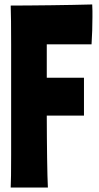

<svg xmlns="http://www.w3.org/2000/svg" viewBox="-20 -842 444 862"><path d="M28 0Q29 -16 29.5 -54.5Q30 -93 30 -145.5Q30 -198 30 -261Q30 -324 30 -390Q30 -456 30 -521.5Q30 -587 30 -644Q30 -701 29.5 -746Q29 -791 28 -817Q67 -817 114 -817.5Q161 -818 210 -818.5Q259 -819 306 -820Q353 -821 394 -822Q395 -807 395 -793Q395 -779 395 -765Q395 -736 394 -705Q393 -674 391 -643H190V-493H357V-323H190Q190 -273 190.5 -224Q191 -175 191.5 -132Q192 -89 193 -54.5Q194 -20 195 0Z"/></svg>

Font: Ranchers
Style: Regular
Weight: 400
Designer: Pablo Impallari, Brenda Gallo
Foundry: Pablo Impallari, Brenda Gallo
Version: Version 1.000; ttfautohint (v0.8) -G 200 -r 50